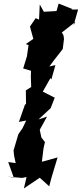

<svg xmlns="http://www.w3.org/2000/svg" viewBox="-20 -860 458 1077"><path d="M393 -718 418 -807 379 -806 387 -809 309 -840 297 -798 226 -794 203 -835 199 -750 180 -758 148 -711 167 -642 125 -613 140 -607 131 -544 110 -476 154 -463 153 -428 155 -372 125 -353 126 -274 121 -276 86 -176 127 -184 107 -142 83 -107 56 -16 59 13 68 55 26 49 57 136 22 131 104 138 129 133 114 197 203 137 256 185 269 136 303 23 170 60 214 55 224 -27 232 -63 212 -89 203 -132 244 -206 196 -190 264 -253 287 -312 220 -346 263 -422 268 -414 291 -495 257 -487 282 -521 332 -585 339 -642 336 -662 327 -678 403 -737Z"/></svg>

Font: Asimov Aggro
Style: It
Weight: 500
Designer: Google
Version: Version 2.000980; 2014